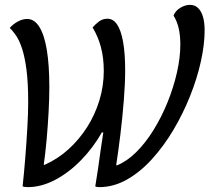

<svg xmlns="http://www.w3.org/2000/svg" viewBox="-20 -758 862 790"><path d="M94 12Q87 12 81 11Q75 10 73 9Q79 -46 84 -109Q89 -172 92.5 -232.5Q96 -293 96 -338Q96 -417 89 -470.5Q82 -524 71 -557.5Q60 -591 46.5 -611Q33 -631 20 -643Q34 -659 53.5 -669.5Q73 -680 92 -680Q121 -680 141.5 -648Q162 -616 172.5 -553.5Q183 -491 183 -399Q183 -353 180 -297.5Q177 -242 172 -185.5Q167 -129 160 -80H164Q218 -104 262 -144Q306 -184 338.5 -235Q371 -286 389 -345Q407 -404 407 -466Q407 -519 395.5 -563Q384 -607 361 -645Q371 -657 386.5 -669Q402 -681 422 -681Q446 -681 462 -657Q478 -633 486.5 -585.5Q495 -538 495 -468Q495 -415 489.5 -345.5Q484 -276 475.5 -206Q467 -136 458 -78H462Q502 -94 540.5 -132Q579 -170 612 -223.5Q645 -277 669.5 -337.5Q694 -398 708 -459.5Q722 -521 722 -575Q722 -613 715 -642.5Q708 -672 694 -694Q702 -714 722 -726Q742 -738 762 -738Q781 -738 794.5 -725.5Q808 -713 815 -689.5Q822 -666 822 -633Q822 -575 806.5 -505Q791 -435 762 -362.5Q733 -290 693.5 -223.5Q654 -157 605.5 -103.5Q557 -50 502 -19Q447 12 388 12Q382 12 378 11Q374 10 372 9Q378 -27 383.5 -64.5Q389 -102 394 -139.5Q399 -177 405 -213H399Q364 -151 314 -99.5Q264 -48 207 -18Q150 12 94 12Z"/></svg>

Font: Sansita Swashed Light
Style: Regular
Weight: 300
Designer: Pablo Cosgaya
Foundry: Omnibus-Type
Version: Version 1.003